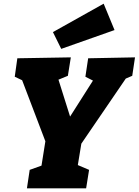

<svg xmlns="http://www.w3.org/2000/svg" viewBox="-20 -1021 752 1041"><path d="M697 -610 662 -595 421 -242 402 -126 463 -100 447 0H126L141 -100L205 -123L226 -255L100 -586L60 -605L74 -705L364 -710L348 -610L297 -589L360 -389L484 -584L443 -605L458 -705L712 -710ZM601 -858 312 -756 267 -847 542 -1001Z"/></svg>

Font: Bitter Pro Black
Style: Italic
Weight: 900
Italic angle: -9°
Designer: Sol Matas, and Bitter project Authors
Foundry: Sol Matas
Version: Version 1.010